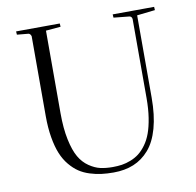

<svg xmlns="http://www.w3.org/2000/svg" viewBox="-79 -781 886 866"><g transform="rotate(-10 364.0 -348.0)"><path d="M373 -21Q395.5 -21 415.3 -23.9Q435.1 -26.9 456.3 -35.2Q477.5 -43.5 494.6 -56.6Q511.7 -69.8 527.6 -91.6Q543.5 -113.3 554 -142.1Q564.5 -170.9 570.8 -211.2Q577.1 -251.5 577.1 -300.8V-663.1Q575.2 -675.3 564.9 -676.8L493.2 -684.1Q492.2 -689.9 492.2 -699.2L682.1 -700.2Q682.1 -699.2 682.6 -692.4Q683.1 -685.5 683.1 -685.1L600.1 -675.8V-299.8Q600.1 -218.3 583.5 -158.9Q566.9 -99.6 536.1 -64.5Q505.4 -29.3 464.8 -12.7Q424.3 3.9 373 3.9Q342.8 3.9 317.4 0.7Q292 -2.4 264.9 -11Q237.8 -19.5 216.6 -33.7Q195.3 -47.9 175.8 -71.3Q156.2 -94.7 143.3 -126Q130.4 -157.2 122.8 -201.4Q115.2 -245.6 115.2 -299.8V-666Q111.3 -677.7 103 -679.2L50.8 -684.1Q49.8 -689.9 49.8 -699.2L250 -700.2Q250 -699.2 250.5 -692.4Q251 -685.5 251 -685.1L183.1 -679.2V-300.8Q183.1 -231 194.1 -179.2Q205.1 -127.4 222.4 -97.7Q239.7 -67.9 265.9 -50Q292 -32.2 316.9 -26.6Q341.8 -21 373 -21Z"/></g></svg>

Font: Antic Didone
Style: Regular
Weight: 400
Designer: Santiago Orozco
Foundry: Santiago Orozco
Version: Version 2.000